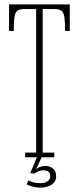

<svg xmlns="http://www.w3.org/2000/svg" viewBox="-20 -720 360 879"><path d="M95 0V-21.5H145.5V-678.5H91Q68.5 -678.5 58.5 -670Q48.5 -661.5 45.8 -639.8Q43 -618 43 -578H21.5V-700H299.5V-578H278Q278 -618 275 -639.8Q272 -661.5 262 -670Q252 -678.5 230 -678.5H175.5V-21.5H228.5V0ZM168.5 139Q143.5 139 126.5 133.5Q109.5 128 102 124L110 106Q115 109.5 130 114Q145 118.5 168 118.5Q185 118.5 197.5 110Q210 101.5 210 87.5Q210 71 200.2 65.2Q190.5 59.5 177.5 59.5Q169 59.5 157.8 63.8Q146.5 68 138 74.5L118.5 72.5L149 0H170.5L144.5 56.5Q150 49.5 162 44.5Q174 39.5 187.5 39.5Q206 39.5 221.5 50.5Q237 61.5 237 88Q237 106.5 225.5 117.8Q214 129 198 134Q182 139 168.5 139Z"/></svg>

Font: Imbue 48pt Thin
Style: Regular
Weight: 250
Designer: Tyler Finck
Foundry: Etcetera Type Company
Version: Version 1.102